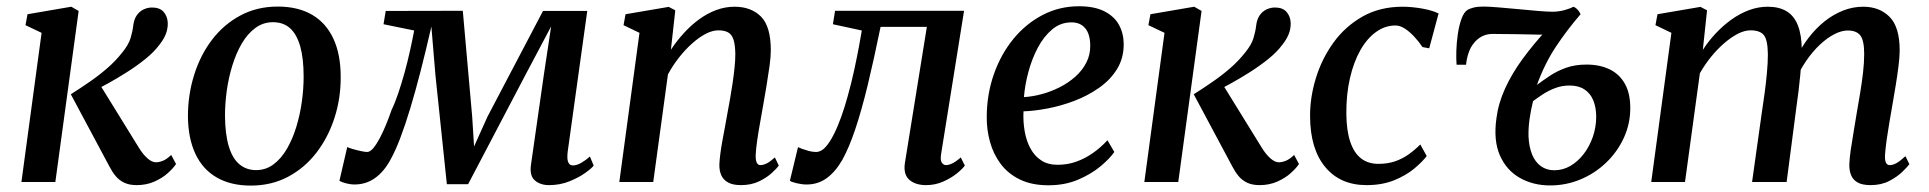

<svg xmlns="http://www.w3.org/2000/svg" viewBox="-20 -582 6170 614"><path d="M48.5 0 113 -477 61.5 -501.5 68 -536.5 208 -560.5 231.5 -547 157 0ZM417 10Q393.5 10 377.2 2.2Q361 -5.5 350 -18.8Q339 -32 330.5 -48.5L206.5 -280.5Q239.5 -301.5 269 -322Q298.5 -342.5 324 -364.8Q349.5 -387 370.5 -413.5Q391 -438.5 397.5 -460Q404 -481.5 406 -499.5Q408.5 -520.5 417.5 -533.2Q426.5 -546 439.5 -552Q452.5 -558 466 -558Q491 -558 503.2 -544Q515.5 -530 516.5 -509Q517 -489.5 509.8 -472Q502.5 -454.5 489.5 -438.5Q472.5 -415.5 444.5 -393Q416.5 -370.5 385.2 -350.8Q354 -331 325.2 -315.2Q296.5 -299.5 277.5 -289.5L290.5 -326L424.5 -109Q437.5 -88 451.8 -75.5Q466 -63 478.5 -63Q488.5 -63 500.8 -67.8Q513 -72.5 527.5 -86.5L543 -57.5Q534.5 -44.5 516.8 -28.5Q499 -12.5 473.5 -1.2Q448 10 417 10Z M868 -561Q933 -561 978 -534.8Q1023 -508.5 1046.2 -458.2Q1069.5 -408 1069.5 -336.5Q1070 -268.5 1050 -206Q1030 -143.5 992.5 -94.5Q955 -45.5 901.8 -17Q848.5 11.5 782 11.5Q718 11.5 673 -14.5Q628 -40.5 604.8 -90.2Q581.5 -140 581 -210.5Q581 -279 600.8 -342.2Q620.5 -405.5 658 -454.8Q695.5 -504 748.8 -532.5Q802 -561 868 -561ZM853 -511Q821.5 -511 796.5 -492.5Q771.5 -474 753.2 -442.8Q735 -411.5 723 -372.5Q711 -333.5 705.2 -292Q699.5 -250.5 699.5 -212Q700 -152 711.8 -113.5Q723.5 -75 745.8 -56.5Q768 -38 799 -38Q830 -38 854.8 -56.5Q879.5 -75 897.5 -106Q915.5 -137 927.5 -176Q939.5 -215 945.2 -256.5Q951 -298 951 -336.5Q951 -395.5 940 -434Q929 -472.5 907.5 -491.8Q886 -511 853 -511Z M1735.5 10Q1708 10 1690.5 -5Q1673 -20 1678 -55L1719.5 -345L1742.5 -497.5L1663.5 -348.5L1477 7H1409L1372.5 -341.5L1359.5 -497Q1342 -420.5 1325.2 -355.2Q1308.5 -290 1292.2 -236.2Q1276 -182.5 1260.2 -141Q1244.5 -99.5 1228.5 -71Q1208 -33 1179.2 -12.5Q1150.5 8 1113 8Q1105 8 1094.8 6Q1084.5 4 1076 1Q1067.5 -2 1065.5 -4L1090.5 -112Q1094 -109.5 1106.8 -105.8Q1119.5 -102 1133.5 -99Q1147.5 -96 1154 -96Q1163.5 -96 1173.8 -108.2Q1184 -120.5 1194.5 -140.2Q1205 -160 1214.8 -184Q1224.5 -208 1232.5 -231Q1243 -252.5 1253.5 -283.5Q1264 -314.5 1273.8 -349.8Q1283.5 -385 1291.2 -420Q1299 -455 1304.5 -484.5L1206.5 -504.5L1213.5 -547L1460 -547.5L1490 -209L1496 -113.5L1539 -209L1716.5 -547H1858L1795.5 -97.5Q1794 -86.5 1794.5 -76.2Q1795 -66 1799.2 -59.5Q1803.5 -53 1812.5 -53Q1824.5 -53 1839.2 -61.5Q1854 -70 1866.5 -81.5L1878.5 -52.5Q1873 -44.5 1852.2 -29.5Q1831.5 -14.5 1801.2 -2.2Q1771 10 1735.5 10Z M2125.5 -423Q2144 -451 2166.8 -476Q2189.5 -501 2215.5 -520Q2241.5 -539 2270.2 -549.8Q2299 -560.5 2329 -560.5Q2382 -560.5 2413.5 -529Q2445 -497.5 2445 -421Q2445 -400.5 2440.8 -370Q2436.5 -339.5 2431 -306.2Q2425.5 -273 2420.5 -245Q2416 -219.5 2410.8 -190.2Q2405.5 -161 2401.5 -133.5Q2397.5 -106 2396.5 -85Q2396.5 -68 2400.5 -61Q2404.5 -54 2411.5 -54Q2421 -54 2432 -59.5Q2443 -65 2458 -78.5L2470.5 -52.5Q2465.5 -45 2449.2 -29.8Q2433 -14.5 2407.8 -2.2Q2382.5 10 2349.5 10Q2324 10 2308.8 1.8Q2293.5 -6.5 2286.8 -21.2Q2280 -36 2280.5 -56.5Q2281 -70 2283.5 -89.5Q2286 -109 2290 -131.2Q2294 -153.5 2298.5 -176.8Q2303 -200 2306.5 -221Q2310.5 -242.5 2314.8 -266.8Q2319 -291 2322.8 -316.2Q2326.5 -341.5 2329 -365.2Q2331.5 -389 2331.5 -409.5Q2331 -438.5 2325.8 -455Q2320.5 -471.5 2308.8 -478.2Q2297 -485 2277.5 -485Q2258 -485 2236.2 -473.5Q2214.5 -462 2192.8 -442.5Q2171 -423 2151 -397.5Q2131 -372 2116 -344L2069 0H1960.5L2025 -477L1974 -501.5L1980.5 -536.5L2118.5 -560L2139.5 -549Z M2989.5 -89Q2986.5 -68.5 2992.2 -61.2Q2998 -54 3005 -54Q3014 -54 3025.5 -59.5Q3037 -65 3052.5 -78.5L3065.5 -52.5Q3058 -42 3039.8 -27.2Q3021.5 -12.5 2996 -1.2Q2970.5 10 2941.5 10Q2907 10 2887.5 -7.5Q2868 -25 2874 -62L2944 -496H2796Q2774.5 -391 2754.8 -309.5Q2735 -228 2715 -168.5Q2695 -109 2673.5 -70.5Q2652 -33 2624 -12.5Q2596 8 2559.5 8Q2544.5 8 2527 3.8Q2509.5 -0.5 2506 -4L2532 -111.5Q2535.5 -109.5 2545 -106Q2554.5 -102.5 2566.5 -99.2Q2578.5 -96 2589.5 -96Q2605.5 -96 2619.5 -111.2Q2633.5 -126.5 2646.2 -151.8Q2659 -177 2670.2 -208.5Q2681.5 -240 2690.5 -273Q2702.5 -315.5 2711.5 -357.2Q2720.5 -399 2726.8 -432.8Q2733 -466.5 2736 -484.5L2643.5 -504.5L2650.5 -547.5H3063Z M3543.5 -96Q3529.5 -75.5 3499.8 -50.5Q3470 -25.5 3427.8 -7.5Q3385.5 10.5 3333 10.5Q3279.5 10.5 3241.5 -8Q3203.5 -26.5 3180 -58Q3156.5 -89.5 3145.8 -128.8Q3135 -168 3135.5 -209.5Q3136 -281.5 3158.5 -345.2Q3181 -409 3221 -457.8Q3261 -506.5 3314.5 -534.2Q3368 -562 3430.5 -562Q3479.5 -562 3511 -546.2Q3542.5 -530.5 3557.8 -503.5Q3573 -476.5 3573.5 -442.5Q3574 -396.5 3552.2 -361.2Q3530.5 -326 3494.2 -300.8Q3458 -275.5 3415 -259.2Q3372 -243 3329.5 -235Q3287 -227 3253 -226Q3251.5 -193 3256.8 -162.5Q3262 -132 3275 -107.8Q3288 -83.5 3309.5 -69.2Q3331 -55 3362 -55Q3393.5 -55 3421.8 -65Q3450 -75 3475.2 -92.8Q3500.5 -110.5 3521.5 -133.5ZM3406.5 -510.5Q3371.5 -510.5 3344.8 -488Q3318 -465.5 3299 -429.8Q3280 -394 3268.8 -352.2Q3257.5 -310.5 3254.5 -271.5Q3282 -273 3311.5 -281Q3341 -289 3368.8 -303Q3396.5 -317 3418.8 -336.8Q3441 -356.5 3454 -381.8Q3467 -407 3466.5 -437Q3466 -473.5 3450.2 -492Q3434.5 -510.5 3406.5 -510.5Z M3639.5 0 3704 -477 3652.5 -501.5 3659 -536.5 3799 -560.5 3822.5 -547 3748 0ZM4008 10Q3984.5 10 3968.2 2.2Q3952 -5.5 3941 -18.8Q3930 -32 3921.5 -48.5L3797.5 -280.5Q3830.5 -301.5 3860 -322Q3889.5 -342.5 3915 -364.8Q3940.5 -387 3961.5 -413.5Q3982 -438.5 3988.5 -460Q3995 -481.5 3997 -499.5Q3999.5 -520.5 4008.5 -533.2Q4017.5 -546 4030.5 -552Q4043.5 -558 4057 -558Q4082 -558 4094.2 -544Q4106.5 -530 4107.5 -509Q4108 -489.5 4100.8 -472Q4093.5 -454.5 4080.5 -438.5Q4063.5 -415.5 4035.5 -393Q4007.5 -370.5 3976.2 -350.8Q3945 -331 3916.2 -315.2Q3887.5 -299.5 3868.5 -289.5L3881.5 -326L4015.5 -109Q4028.5 -88 4042.8 -75.5Q4057 -63 4069.5 -63Q4079.5 -63 4091.8 -67.8Q4104 -72.5 4118.5 -86.5L4134 -57.5Q4125.5 -44.5 4107.8 -28.5Q4090 -12.5 4064.5 -1.2Q4039 10 4008 10Z M4350 10Q4266 10 4218 -47.8Q4170 -105.5 4169.5 -210Q4169 -269.5 4187.8 -331.2Q4206.5 -393 4243.8 -445Q4281 -497 4336.8 -528.8Q4392.5 -560.5 4465.5 -560.5Q4493.5 -560.5 4526 -555Q4558.5 -549.5 4580.5 -539L4550.5 -427.5L4529 -431.5Q4517 -449.5 4502.2 -465.2Q4487.5 -481 4472.2 -490.8Q4457 -500.5 4442.5 -500.5Q4409.5 -500.5 4380.8 -480Q4352 -459.5 4330.5 -421.8Q4309 -384 4297 -332Q4285 -280 4285.5 -218Q4286 -164 4298 -128.5Q4310 -93 4332.5 -75.5Q4355 -58 4388 -58Q4417.5 -58 4441 -66Q4464.5 -74 4484.2 -88Q4504 -102 4522 -120L4542.5 -83Q4529 -65 4502.8 -43Q4476.5 -21 4438.2 -5.5Q4400 10 4350 10Z M4668.5 -375H4638Q4636.5 -393 4637.2 -419.2Q4638 -445.5 4642 -473Q4646 -500.5 4653.8 -522Q4661.5 -543.5 4674 -551Q4680 -554.5 4692.5 -557.8Q4705 -561 4723.5 -561Q4740.5 -561 4770.8 -558.5Q4801 -556 4835 -552.8Q4869 -549.5 4898.8 -547Q4928.5 -544.5 4944.5 -544.5Q4964 -544.5 4982.5 -549.5Q5001 -554.5 5011.5 -560.5Q5015.5 -559 5019 -556.5Q5022.5 -554 5026.5 -549.5Q5030.5 -545 5034.5 -536.5Q4991 -486 4955.5 -432.5Q4920 -379 4895 -310.5Q4914.5 -325 4937 -340Q4959.5 -355 4988 -365.2Q5016.5 -375.5 5053.5 -375.5Q5096 -375.5 5127.5 -360.2Q5159 -345 5176.2 -314.2Q5193.5 -283.5 5193.5 -236.5Q5193.5 -186 5172.8 -141Q5152 -96 5116.2 -61.8Q5080.5 -27.5 5034.2 -8.2Q4988 11 4937 11Q4883 11 4840.2 -13.2Q4797.5 -37.5 4776.5 -85.2Q4755.5 -133 4765.5 -204Q4771.5 -251.5 4793.2 -299.2Q4815 -347 4850.2 -395Q4885.5 -443 4931 -492L4919.5 -471.5Q4917.5 -471 4902.8 -471.2Q4888 -471.5 4866.8 -472Q4845.5 -472.5 4822.5 -472.8Q4799.5 -473 4780.8 -473.2Q4762 -473.5 4753 -473.5Q4734 -473.5 4718.8 -465.5Q4703.5 -457.5 4692.5 -443Q4682 -430.5 4675.8 -411Q4669.5 -391.5 4668.5 -375ZM4950.5 -37.5Q4978 -37.5 5002 -51.5Q5026 -65.5 5044.5 -89.5Q5063 -113.5 5073.8 -144.5Q5084.5 -175.5 5084.5 -208.5Q5084.5 -238.5 5075.2 -261Q5066 -283.5 5047 -296Q5028 -308.5 4999.5 -308.5Q4975 -308.5 4953.8 -300.5Q4932.5 -292.5 4914.8 -281Q4897 -269.5 4882.5 -258.5Q4875.5 -230.5 4871.5 -202Q4867.5 -173.5 4868 -146.5Q4869.5 -112.5 4879.5 -88Q4889.5 -63.5 4907.8 -50.5Q4926 -37.5 4950.5 -37.5Z M5439 -549 5425.5 -422.5Q5443.5 -450.5 5467 -475.5Q5490.5 -500.5 5517.5 -519.8Q5544.5 -539 5573.8 -549.8Q5603 -560.5 5633 -560.5Q5669 -560.5 5693 -546.2Q5717 -532 5729.2 -501.5Q5741.5 -471 5742 -422.5Q5742.5 -416.5 5742 -409Q5741.5 -401.5 5740.8 -393.5Q5740 -385.5 5739 -377L5723 -394Q5740.5 -431 5764 -461.5Q5787.5 -492 5815.2 -514Q5843 -536 5874 -548.2Q5905 -560.5 5938.5 -560.5Q5990.5 -560.5 6022.8 -528Q6055 -495.5 6055 -420.5Q6055 -400.5 6051.2 -370.2Q6047.5 -340 6042 -307Q6036.5 -274 6031.5 -245Q6027 -219 6022 -190Q6017 -161 6013.2 -133.8Q6009.5 -106.5 6008 -85Q6007.5 -68 6011.5 -61Q6015.5 -54 6023 -54Q6033.5 -54 6045 -60.5Q6056.5 -67 6073.5 -82.5L6086 -57Q6080 -48.5 6063.5 -32.5Q6047 -16.5 6021.5 -3.2Q5996 10 5962 10Q5936 10 5921 1.8Q5906 -6.5 5899.8 -21.5Q5893.5 -36.5 5894 -56Q5894.5 -74.5 5898.5 -102.5Q5902.5 -130.5 5908 -162Q5913.5 -193.5 5918 -222.5Q5923 -251 5928.5 -284Q5934 -317 5937.8 -349.5Q5941.5 -382 5941.5 -409.5Q5941.5 -453 5929 -468.8Q5916.5 -484.5 5889 -484.5Q5869 -484.5 5845.8 -472.5Q5822.5 -460.5 5799.2 -438.5Q5776 -416.5 5755.8 -387Q5735.5 -357.5 5721 -323L5741 -388.5Q5739.5 -366.5 5737 -341Q5734.5 -315.5 5731.5 -290Q5728.5 -264.5 5725 -241.5L5693.5 0H5583L5614 -221Q5618.5 -250 5623 -283.2Q5627.5 -316.5 5630.5 -349.2Q5633.5 -382 5633.5 -408.5Q5633 -454 5620.8 -469.5Q5608.5 -485 5578 -485Q5559 -485 5537.5 -474Q5516 -463 5493.8 -443.8Q5471.5 -424.5 5451.5 -399.8Q5431.5 -375 5416 -347.5L5368.5 0H5260.5L5325 -477L5274 -501.5L5280.5 -536.5L5418 -560Z"/></svg>

Font: Merriweather 36pt Medium
Style: Italic
Weight: 500
Italic angle: -7.8°
Version: Version 2.101